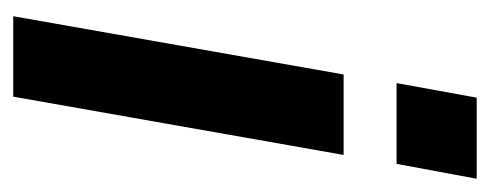

<svg xmlns="http://www.w3.org/2000/svg" viewBox="-245 -495 740 290"><g transform="rotate(90 125.0 -350.0)"><path d="M4.5 0 92.5 -499H214L126 0ZM105.5 -579 127.5 -700H250L227.5 -579Z"/></g></svg>

Font: Cabin
Style: Bold Italic
Weight: 700
Width: 4
Italic angle: -10°
Designer: Pablo Impallari
Foundry: Pablo Impallari. http://www.impallari.com Igino Marini. http://www.ikern.com
Version: Version 3.001